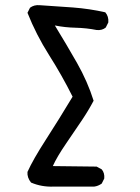

<svg xmlns="http://www.w3.org/2000/svg" viewBox="-20 -729 540 740"><path d="M187.5 -9.8Q140.6 -7.8 99.6 -25.4Q84 -44.9 85.9 -66.4Q107.4 -114.3 157.2 -191.4Q207 -268.6 259.8 -356.4Q218.8 -438.5 168.9 -517.1Q119.1 -595.7 85.9 -679.7L95.7 -699.2Q111.3 -710.9 132.8 -709Q197.3 -705.1 261.2 -700.2Q325.2 -695.3 385.7 -681.6Q399.4 -666 397.5 -642.6L387.7 -623Q374 -611.3 352.5 -613.3Q313.5 -621.1 272 -622.1Q230.5 -623 191.4 -630.9Q236.3 -557.6 276.9 -486.3Q317.4 -415 340.8 -340.8Q321.3 -303.7 296.4 -266.6Q271.5 -229.5 235.4 -176.8Q199.2 -124 183.6 -88.9L352.5 -86.9L372.1 -76.2Q383.8 -62.5 381.8 -41L372.1 -21.5Q358.4 -11.7 342.8 -9.8Z"/></svg>

Font: JasonHandwriting1
Style: Regular
Weight: 400
Version: Version 1.48.20